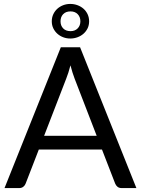

<svg xmlns="http://www.w3.org/2000/svg" viewBox="-20 -957 717 977"><path d="M674 0H599Q586 0 578 -6.5Q570 -13 566 -23L499 -196H177.5L110.5 -23Q107.5 -14 99 -7Q90.5 0 78 0H3L289.5 -716.5H387.5ZM472 -266 359.5 -557.5Q354.5 -570.5 349 -587.8Q343.5 -605 338.5 -624.5Q328 -584 317 -557L204.5 -266ZM288 -848.5Q288 -826.5 301.5 -812.5Q315 -798.5 339 -798.5Q361.5 -798.5 375.2 -812.5Q389 -826.5 389 -848.5Q389 -871 375.2 -885Q361.5 -899 339 -899Q315 -899 301.5 -885Q288 -871 288 -848.5ZM337.5 -937Q357 -937 374.5 -930.5Q392 -924 405 -912.5Q418 -901 425.8 -884.5Q433.5 -868 433.5 -848.5Q433.5 -829 425.8 -813Q418 -797 405 -785.5Q392 -774 374.5 -767.5Q357 -761 337.5 -761Q318.5 -761 301.5 -767.5Q284.5 -774 271.8 -785.5Q259 -797 251.2 -813Q243.5 -829 243.5 -848.5Q243.5 -868 251.2 -884.5Q259 -901 271.8 -912.5Q284.5 -924 301.5 -930.5Q318.5 -937 337.5 -937Z"/></svg>

Font: Lato
Style: Regular
Weight: 400
Designer: Lukasz Dziedzic with Adam Twardoch and Botio Nikoltchev
Foundry: tyPoland Lukasz Dziedzic
Version: Version 2.010; 2014-09-01; http://www.latofonts.com/; ttfaut